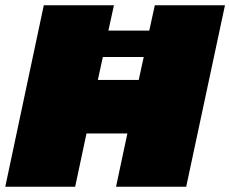

<svg xmlns="http://www.w3.org/2000/svg" viewBox="-20 -708 873 728"><path d="M0 0 146 -688H412L391 -592H546L567 -688H833L686 0H420L463 -202H308L265 0ZM351 -405H506L525 -492H370Z"/></svg>

Font: Saira Expanded Black
Style: Italic
Weight: 900
Width: 7
Italic angle: -12°
Designer: Hector Gatti with collaboration of the Omnibus-Type team
Foundry: Omnibus-Type
Version: Version 1.101